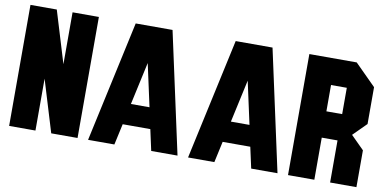

<svg xmlns="http://www.w3.org/2000/svg" viewBox="-69 -921 2264 1123"><g transform="rotate(10 1062.5 -359.5)"><path d="M187.5 0H31.2V-718.8H187.5L281.2 -410.6V-718.8H437.5V0H281.2L187.5 -308.1Z M875 -718.8 1031.2 0H875L847.7 -125H683.6L656.2 0H500L656.2 -718.8ZM820.8 -250 765.6 -502.9 710.4 -250Z M1468.8 -718.8 1625 0H1468.8L1441.4 -125H1277.3L1250 0H1093.8L1250 -718.8ZM1414.6 -250 1359.4 -502.9 1304.2 -250Z M2093.8 -375 2015.6 -296.9 2093.8 -218.8V0H1937.5V-250H1843.8V0H1687.5V-718.8H1968.8L2093.8 -593.8ZM1937.5 -406.2V-562.5H1843.8V-406.2Z"/></g></svg>

Font: Signwood
Style: Regular
Weight: 400
Designer: GGBotNet
Foundry: GGBotNet
Version: 0.95